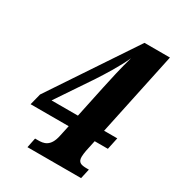

<svg xmlns="http://www.w3.org/2000/svg" viewBox="-173 -818 842 921"><g transform="rotate(30 248.5 -357.0)"><path d="M429 -54H417C386 -54 368 -59 368 -90C368 -98 370 -116 372 -125L385 -186H458L472 -252H399L497 -714H356L46 -249L30 -186H241L228 -126C214 -57 176 -54 147 -54H131L120 0H417ZM239 -447C267 -490 312 -561 337 -618C319 -556 302 -479 291 -427L254 -252H108Z"/></g></svg>

Font: Noto Serif Condensed Extra
Style: Italic
Weight: 800
Width: 3
Italic angle: -12°
Designer: Monotype Design Team
Foundry: Monotype Imaging Inc.
Version: Version 1.901